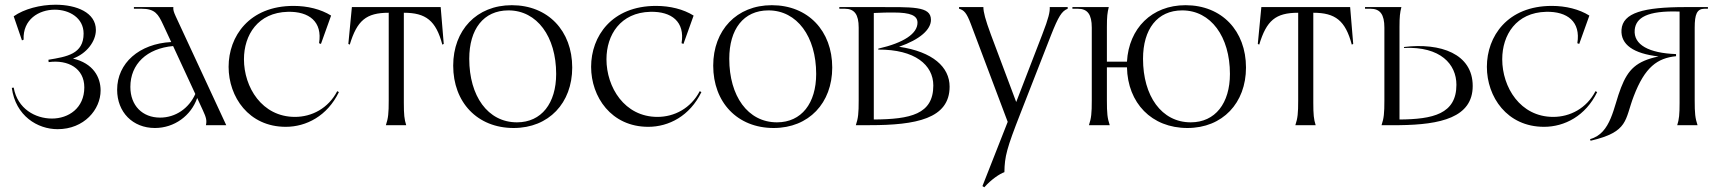

<svg xmlns="http://www.w3.org/2000/svg" viewBox="-20 -530 7288 813"><path d="M289 -282C347 -303 386 -355 386 -403C386 -477 304 -510 215 -510C150 -510 82 -492 38 -461L73 -359L80 -362C76 -448 145 -489 212 -489C274 -489 334 -454 334 -388C334 -301 263 -290 185 -277L186 -267C268 -278 337 -241 337 -160C337 -72 270 -28 200 -28C130 -28 54 -69 38 -159L30 -158C46 -39 139 17 224 17C336 17 406 -66 406 -147C406 -203 375 -262 289 -282Z M852 0H938L724 -461C715 -481 713 -488 714 -500H547V-493H579C637 -493 650 -470 671 -425L705 -352C570 -345 476 -263 476 -150C476 -55 542 12 636 12C718 12 789 -40 815 -115L839 -63C854 -31 856 -19 852 0ZM532 -162C532 -259 602 -325 713 -335L807 -132C780 -71 723 -32 658 -32C583 -32 532 -83 532 -162Z M1190 7C1277 7 1366 -39 1415 -140L1408 -144C1370 -71 1300 -35 1229 -35C1089 -35 1013 -161 1013 -279C1013 -382 1072 -477 1199 -480C1289 -482 1346 -438 1331 -347L1339 -344L1382 -464C1339 -491 1282 -505 1223 -505C1035 -505 948 -376 948 -247C948 -120 1033 7 1190 7Z M1614 0H1700C1692 -25 1690 -45 1690 -95V-476C1783 -476 1826 -443 1853 -341L1859 -344L1846 -500H1470L1455 -344L1461 -341C1492 -443 1530 -476 1626 -476V-105C1626 -50 1624 -30 1614 0Z M2155 12C2304 12 2403 -94 2403 -244C2403 -399 2301 -508 2147 -508C1998 -508 1899 -402 1899 -252C1899 -97 2001 12 2155 12ZM2169 -12C2045 -12 1967 -124 1967 -281C1967 -406 2027 -486 2133 -486C2254 -486 2335 -375 2335 -217C2335 -93 2273 -12 2169 -12Z M2725 7C2812 7 2901 -39 2950 -140L2943 -144C2905 -71 2835 -35 2764 -35C2624 -35 2548 -161 2548 -279C2548 -382 2607 -477 2734 -480C2824 -482 2881 -438 2866 -347L2874 -344L2917 -464C2874 -491 2817 -505 2758 -505C2570 -505 2483 -376 2483 -247C2483 -120 2568 7 2725 7Z M3256 12C3405 12 3504 -94 3504 -244C3504 -399 3402 -508 3248 -508C3099 -508 3000 -402 3000 -252C3000 -97 3102 12 3256 12ZM3270 -12C3146 -12 3068 -124 3068 -281C3068 -406 3128 -486 3234 -486C3355 -486 3436 -375 3436 -217C3436 -93 3374 -12 3270 -12Z M3604 0H3663C3858 0 4001 -27 4001 -163C4001 -246 3930 -311 3787 -332C3876 -363 3922 -405 3922 -446C3922 -505 3845 -500 3680 -500H3534V-493H3557C3598 -493 3616 -469 3616 -413V-105C3616 -50 3614 -30 3604 0ZM3680 -24V-475C3717 -477 3739 -477 3764 -477C3836 -477 3865 -464 3865 -434C3865 -388 3808 -349 3699 -324V-320C3854 -321 3932 -255 3932 -168C3932 -46 3835 -25 3680 -24Z M4148 263C4177 230 4213 206 4233 199C4234 132 4243 98 4301 -50L4430 -380C4462 -461 4476 -483 4501 -493V-500H4425C4426 -480 4421 -455 4393 -383L4283 -98L4176 -383C4152 -448 4144 -479 4144 -500H4041V-493C4062 -487 4073 -476 4091 -428L4247 -14L4140 258Z M4591 0H4679C4669 -30 4667 -50 4667 -105V-245H4752C4755 -94 4856 12 5008 12C5157 12 5256 -94 5256 -244C5256 -399 5154 -508 5000 -508C4857 -508 4760 -410 4752 -269H4667V-416C4667 -460 4669 -476 4675 -500H4521V-493H4544C4585 -493 4603 -469 4603 -413V-105C4603 -50 4601 -30 4591 0ZM5022 -12C4898 -12 4820 -124 4820 -281C4820 -406 4880 -486 4986 -486C5107 -486 5188 -375 5188 -217C5188 -93 5126 -12 5022 -12Z M5465 0H5551C5543 -25 5541 -45 5541 -95V-476C5634 -476 5677 -443 5704 -341L5710 -344L5697 -500H5321L5306 -344L5312 -341C5343 -443 5381 -476 5477 -476V-105C5477 -50 5475 -30 5465 0Z M5830 0H5906C6079 -2 6216 -32 6216 -166C6216 -302 6080 -350 5925 -331V-327C6080 -334 6147 -258 6147 -171C6147 -47 6047 -25 5906 -24V-416C5906 -460 5908 -476 5914 -500H5760V-493H5783C5824 -493 5842 -469 5842 -413V-105C5842 -50 5840 -30 5830 0Z M6518 7C6605 7 6694 -39 6743 -140L6736 -144C6698 -71 6628 -35 6557 -35C6417 -35 6341 -161 6341 -279C6341 -382 6400 -477 6527 -480C6617 -482 6674 -438 6659 -347L6667 -344L6710 -464C6667 -491 6610 -505 6551 -505C6363 -505 6276 -376 6276 -247C6276 -120 6361 7 6518 7Z M7156 -105V-413C7156 -469 7165 -493 7198 -493H7212V-500H7117C6939 -500 6851 -476 6846 -404C6842 -341 6897 -303 7003 -291C6909 -271 6874 -236 6844 -159C6812 -79 6803 35 6713 59L6715 66C6878 28 6859 -22 6898 -123C6945 -246 6998 -284 7077 -292V-301C6963 -305 6896 -340 6902 -404C6907 -454 6953 -486 7092 -481V-95C7092 -45 7090 -25 7082 0H7168C7158 -30 7156 -50 7156 -105Z"/></svg>

Font: Sinistre
Style: Regular
Weight: 400
Designer: Jules Durand
Foundry: Collletttivo
Version: Version 69.420;Glyphs 3.2 (3217)